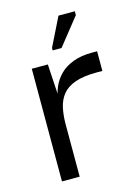

<svg xmlns="http://www.w3.org/2000/svg" viewBox="-92 -616 486 670"><g transform="rotate(-15 151.0 -281.0)"><path d="M48 0V-407H106L113 -290L112 -202V0ZM112 -190 109 -279Q111 -302 121 -325Q131 -348 149.5 -366.5Q168 -385 197 -396Q226 -407 265 -407H284V-336H264Q216 -336 186 -325.5Q156 -315 140 -295.5Q124 -276 118 -249Q112 -222 112 -190ZM167 -450H135V-459L186 -562H245V-548Z"/></g></svg>

Font: Darker Grotesque Light Medium
Style: Regular
Weight: 500
Version: Version 1.000;gftools[0.9.28]